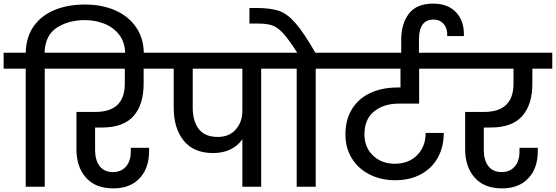

<svg xmlns="http://www.w3.org/2000/svg" viewBox="-44 -1031 3069 1060"><path d="M425 -1006Q517 -1006 590.5 -974.5Q664 -943 707 -881Q750 -819 750 -733V-716H647V-731Q647 -796 614.5 -838.5Q582 -881 531 -900.5Q480 -920 425 -920Q334 -920 269.5 -878Q205 -836 202 -740H325V-652H203V0H98V-652H-24V-740H98Q100 -828 143.5 -888Q187 -948 260 -977Q333 -1006 425 -1006Z M481 -327V-202Q481 -147 506 -114Q531 -81 580 -81Q625 -81 651.5 -111.5Q678 -142 678 -193V-215H779V-196Q779 -102 726.5 -46.5Q674 9 582 9Q483 9 430.5 -50.5Q378 -110 378 -207V-413H482Q645 -413 645 -569V-652H277V-740H859V-652H749V-569Q749 -453 693 -390Q637 -327 519 -327Z M1520 -652H1398V0H1294V-262Q1269 -226 1228 -206Q1187 -186 1132 -186Q1026 -186 970.5 -254Q915 -322 915 -437V-652H811V-740H1520ZM1294 -652H1020V-437Q1020 -361 1054 -318Q1088 -275 1158 -275Q1222 -275 1258 -316.5Q1294 -358 1294 -419Z M1821 -740V-652H1699V0H1594V-652H1472V-740H1597Q1549 -815 1518.5 -848Q1488 -881 1458.5 -891Q1429 -901 1378 -901H1333V-987H1376Q1452 -986 1496.5 -971Q1541 -956 1586.5 -904.5Q1632 -853 1697 -740Z M2158 -459Q2074 -459 2021 -415.5Q1968 -372 1968 -289Q1968 -218 2015 -172.5Q2062 -127 2136 -127Q2212 -127 2259 -174.5Q2306 -222 2306 -297H2406Q2406 -220 2373 -160.5Q2340 -101 2279 -68.5Q2218 -36 2138 -36Q2059 -36 1996 -68Q1933 -100 1898 -157.5Q1863 -215 1863 -289Q1863 -370 1899 -428.5Q1935 -487 2000 -517.5Q2065 -548 2152 -548H2167V-652H1774V-740H2471V-652H2270V-459Z M2171 -722V-811Q2171 -900 2213.5 -955.5Q2256 -1011 2347 -1011Q2430 -1011 2475 -962Q2520 -913 2517 -832H2425Q2427 -873 2406 -898Q2385 -923 2349 -923Q2269 -923 2269 -812V-722Z M2627 -327V-202Q2627 -147 2652 -114Q2677 -81 2726 -81Q2771 -81 2797.5 -111.5Q2824 -142 2824 -193V-215H2925V-196Q2925 -102 2872.5 -46.5Q2820 9 2728 9Q2629 9 2576.5 -50.5Q2524 -110 2524 -207V-413H2628Q2791 -413 2791 -569V-652H2423V-740H3005V-652H2895V-569Q2895 -453 2839 -390Q2783 -327 2665 -327Z"/></svg>

Font: MSTAGE Medium
Style: Regular
Weight: 500
Designer: Ninad Kale (Devanagari), Jonny Pinhorn (Latin)
Foundry: Indian Type Foundry
Version: 4.004